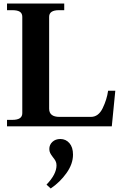

<svg xmlns="http://www.w3.org/2000/svg" viewBox="-20 -720 697 1094"><path d="M20 -37H50Q79 -37 93 -46.5Q107 -56 107 -75V-624Q107 -644 93 -653Q79 -662 50 -662H20V-700H346V-662H316Q260 -662 260 -624V-101Q260 -54 319 -54H498Q541 -54 565 -103.5Q589 -153 596 -203H637L617 0H20ZM245 332Q302 273 302 222Q302 208 296.5 197.5Q291 187 281 175Q271 162 266 152Q261 142 261 129Q261 105 278.5 88.5Q296 72 324 72Q355 72 375.5 95.5Q396 119 396 161Q396 214 359 266Q322 318 269 354Z"/></svg>

Font: Taviraj DemiBold
Style: Regular
Weight: 600
Designer: Katatrad Team
Foundry: CadsonDemak
Version: Version 1.030